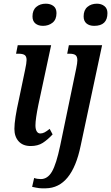

<svg xmlns="http://www.w3.org/2000/svg" viewBox="-20 -781 602 1040"><path d="M156 -692Q156 -726 176.5 -743.5Q197 -761 228 -761Q253 -761 269.5 -748.5Q286 -736 286 -710Q286 -675 264.5 -658Q243 -641 213 -641Q187 -641 171.5 -654Q156 -667 156 -692ZM58 -83Q58 -134 83 -245L116 -403Q124 -440 124 -456Q124 -476 113.5 -483Q103 -490 81 -490H67L76 -536H257L188 -214Q172 -136 172 -102Q172 -81 179 -69.5Q186 -58 198 -58Q210 -58 221.5 -64Q233 -70 249 -83L265 -53Q238 -24 211.5 -7Q185 10 146 10Q104 10 81 -15.5Q58 -41 58 -83ZM433 -692Q433 -726 453.5 -743.5Q474 -761 505 -761Q529 -761 545.5 -748Q562 -735 562 -710Q562 -641 490 -641Q464 -641 448.5 -654Q433 -667 433 -692ZM154 231 165 183Q181 189 201 189Q238 189 261.5 148.5Q285 108 306 8L393 -411Q399 -440 399 -454Q399 -475 389 -482.5Q379 -490 357 -490H344L353 -536H533L417 8Q370 237 228 239Q207 240 191.5 238Q176 236 154 231Z"/></svg>

Font: Noto Serif CondSemiBold
Style: Italic
Weight: 600
Width: 3
Italic angle: -12°
Designer: Monotype Design Team
Foundry: Monotype Imaging Inc.
Version: Version 1.001